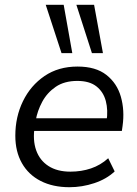

<svg xmlns="http://www.w3.org/2000/svg" viewBox="-20 -773 572 802"><path d="M270 9Q201 9 150 -17Q99 -43 71.5 -91.5Q44 -140 44 -206Q44 -285 76 -350.5Q108 -416 166 -455.5Q224 -495 304 -495Q380 -495 424.5 -460Q469 -425 485 -368.5Q501 -312 492 -247L489 -226H107L115 -279H443L425 -266Q432 -313 422 -351Q412 -389 383 -412Q354 -435 303 -435Q249 -435 213 -410.5Q177 -386 156.5 -348Q136 -310 129 -269L125 -245Q116 -188 131 -145.5Q146 -103 182.5 -79.5Q219 -56 274 -56Q320 -56 360 -69.5Q400 -83 432 -112L459 -57Q425 -25 374 -8Q323 9 270 9ZM364 -551 299 -753H373L410 -551ZM237 -551 171 -753H246L282 -551Z"/></svg>

Font: Nunito Sans 12pt ExtraLight 12pt
Style: Italic
Weight: 400
Italic angle: -9°
Version: Version 3.101;gftools[0.9.27]